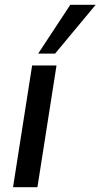

<svg xmlns="http://www.w3.org/2000/svg" viewBox="-20 -775 416 795"><path d="M34 0 113 -504H214L135 0ZM138 -553 271 -755H376L208 -553Z"/></svg>

Font: Mulish ExtraLight SemiBold
Style: Italic
Weight: 600
Italic angle: -9°
Version: Version 3.603